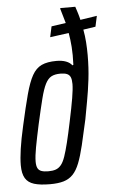

<svg xmlns="http://www.w3.org/2000/svg" viewBox="-54 -780 499 826"><g transform="rotate(-5 196.0 -367.5)"><path d="M129 8Q86 8 60 0Q34 -8 22 -28Q10 -48 10 -84Q10 -113 16 -154.5Q22 -196 35 -253Q53 -334 67 -386Q81 -438 97 -466.5Q113 -495 137.5 -506.5Q162 -518 202 -518Q226 -518 243 -511.5Q260 -505 269 -493L273 -495Q275 -539 272.5 -572Q270 -605 265 -633L184 -622L194 -668L256 -677Q252 -691 247.5 -706.5Q243 -722 238 -739V-743H303Q308 -728 312.5 -713.5Q317 -699 320 -685L392 -696L382 -650L329 -642Q334 -615 336 -587.5Q338 -560 338 -531Q338 -476 332 -426Q326 -376 318 -333.5Q310 -291 304 -257Q290 -193 279 -147Q268 -101 256 -70.5Q244 -40 227.5 -23Q211 -6 187.5 1Q164 8 129 8ZM126 -48Q145 -48 158 -52.5Q171 -57 181 -69Q191 -81 199 -104Q207 -127 216 -163.5Q225 -200 236 -253Q249 -314 255.5 -353Q262 -392 262 -413Q262 -432 257.5 -442.5Q253 -453 242.5 -457.5Q232 -462 214 -462Q190 -462 175 -454Q160 -446 149 -424.5Q138 -403 127.5 -361.5Q117 -320 102 -253Q89 -193 82 -155Q75 -117 75 -94Q75 -76 80 -66Q85 -56 96.5 -52Q108 -48 126 -48Z"/></g></svg>

Font: Saira UltraCondensed Medium
Style: Italic
Weight: 500
Width: 1
Italic angle: -12°
Designer: Hector Gatti with collaboration of the Omnibus-Type team
Foundry: Omnibus-Type
Version: Version 1.101